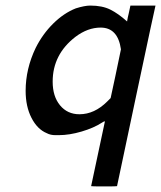

<svg xmlns="http://www.w3.org/2000/svg" viewBox="-20 -475 578 689"><path d="M538 -455Q536 -449 468 -128.5Q400 192 400 193Q400 194 354 194Q307 194 307 193Q354 -28 356 -37V-40Q354 -40 346 -35Q317 -16 273 -3Q229 10 191 10H179Q161 10 148 3Q114 -11 93 -52Q72 -93 72 -149Q72 -228 108 -303Q133 -353 171 -390.5Q209 -428 252 -445Q284 -455 304 -455Q347 -455 376 -440.5Q405 -426 436 -398Q438 -411 442 -427L448 -455ZM414 -298Q403 -376 341 -376Q295 -376 251 -343Q169 -280 169 -182Q169 -129 195.5 -97Q222 -65 265 -65Q319 -65 365 -111L377 -123Q392 -191 414 -298Z"/></svg>

Font: KaTeX_SansSerif
Style: Italic
Weight: 400
Version: Version 1.1; ttfautohint (v1.3)